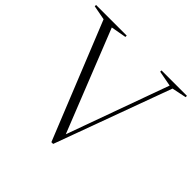

<svg xmlns="http://www.w3.org/2000/svg" viewBox="-194 -893 1083 1083"><g transform="rotate(45 347.5 -352.0)"><path d="M72 -688 -15 -704.5V-715H229.5V-704.5L137.5 -688L380 -78.5L600 -687L507 -704.5V-715H710V-704.5L623.5 -686.5L368 10.5H354Z"/></g></svg>

Font: Newsreader Display Light
Style: Regular
Weight: 300
Designer: Hugues Gentile
Foundry: Production Type
Version: Version 1.001